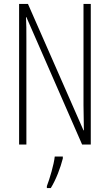

<svg xmlns="http://www.w3.org/2000/svg" viewBox="-20 -734 557 975"><path d="M441 0V-714H404V-202C404 -172 405 -120 406 -72H404L122 -714H77V0H114V-526C114 -579 114 -615 112 -647H114L397 0ZM299 71V61H258C254 101 232 175 218 211V221H238C265 177 287 118 299 71Z"/></svg>

Font: Noto Sans Telugu ExtraCondensed ExtraLight
Style: Regular
Weight: 200
Width: 2
Designer: Jelle Bosma - Monotype Design Team
Foundry: Monotype Imaging Inc.
Version: Version 2.005